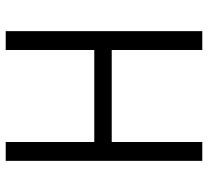

<svg xmlns="http://www.w3.org/2000/svg" viewBox="-48 -680 728 672"><g transform="rotate(-90 316.0 -344.0)"><path d="M89 0V-688H155V-378H477V-688H543V0H477V-317H155V0Z"/></g></svg>

Font: Saira Semi Condensed Light
Style: Regular
Weight: 300
Width: 4
Designer: Hector Gatti with collaboration of the Omnibus-Type team
Foundry: Omnibus-Type
Version: Version 1.001; ttfautohint (v1.8)